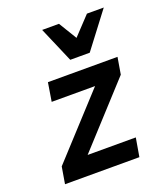

<svg xmlns="http://www.w3.org/2000/svg" viewBox="-146 -915 892 1019"><g transform="rotate(-20 300.0 -405.5)"><path d="M45 0H465L483 -105H211L522 -445L538 -540H145L128 -435H373L61 -95ZM297 -611H407L559 -811H464L368 -709L306 -811H211Z"/></g></svg>

Font: CommitMono
Style: Bold Italic
Weight: 700
Monospace: yes
Designer: Eigil Nikolajsen
Foundry: Eigil Nikolajsen
Version: Version 1.143